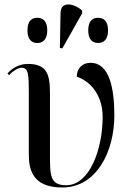

<svg xmlns="http://www.w3.org/2000/svg" viewBox="-20 -823 588 853"><path d="M257 -608 345 -764V-776C307 -810 250 -818 249 -766L246 -610ZM146 -632C170 -632 190 -647 190 -688C190 -730 170 -744 146 -744C121 -744 102 -730 102 -688C102 -647 121 -632 146 -632ZM416 -632C440 -632 460 -647 460 -688C460 -730 440 -744 416 -744C391 -744 372 -730 372 -688C372 -647 391 -632 416 -632ZM257 10C409 10 488 -150 488 -310C488 -431 466 -544 382 -544C348 -544 321 -521 321 -482C366 -469 436 -415 436 -303C436 -162 379 0 274 0C201 0 202 -46 202 -139V-408C202 -492 189 -539 104 -539C62 -539 33 -518 13 -497L20 -489C44 -514 65 -522 77 -522C106 -522 108 -492 108 -413V-139C108 -71 123 10 257 10Z"/></svg>

Font: Noto Serif Display
Style: Regular
Weight: 400
Designer: Monotype Design Team
Foundry: Monotype Imaging Inc.
Version: Version 2.009